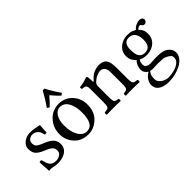

<svg xmlns="http://www.w3.org/2000/svg" viewBox="-61 -1259 2071 2071"><g transform="rotate(-45 975.0 -223.5)"><path d="M39 -148Q44 -153 56 -153Q64 -153 70 -149Q77 -121 86 -94.5Q95 -68 116.5 -50.5Q138 -33 180 -33Q199 -33 218.5 -40.5Q238 -48 251.5 -63.5Q265 -79 265 -103Q265 -125 257 -140.5Q249 -156 227 -170Q205 -184 163 -201Q105 -225 79 -253.5Q53 -282 53 -337Q53 -369 73 -394.5Q93 -420 125 -434.5Q157 -449 194 -449Q233 -449 267.5 -441.5Q302 -434 325 -430Q325 -405 322 -378Q319 -351 319 -324Q317 -321 311.5 -320Q306 -319 301 -319Q291 -319 287 -323Q281 -366 262.5 -385.5Q244 -405 224.5 -410.5Q205 -416 194 -416Q169 -416 146.5 -399.5Q124 -383 124 -352Q124 -311 151.5 -293.5Q179 -276 224 -259Q275 -240 308 -208.5Q341 -177 341 -126Q341 -89 324.5 -64.5Q308 -40 282.5 -26Q257 -12 230 -6Q203 0 182 0Q154 0 132.5 -3Q111 -6 91 -11Q86 -13 81 -13Q76 -13 71 -13Q61 -13 46 -10Q46 -42 42.5 -76.5Q39 -111 39 -148Z M739 -508 714 -490Q679 -521 624 -586Q569 -521 534 -490L509 -508Q562 -582 611 -673H638Q684 -585 739 -508ZM628 -450Q721 -450 783 -385Q845 -319 845 -226Q845 -113 778 -51Q711 12 626 12Q525 12 465 -54Q404 -120 404 -209Q404 -287 441 -344Q478 -401 528 -426Q577 -450 628 -450ZM614 -416Q569 -416 538 -370Q506 -324 506 -242Q506 -146 542 -84Q578 -22 637 -22Q743 -22 743 -203Q743 -297 709 -357Q675 -416 614 -416Z M1073 -358Q1117 -409 1158.5 -424Q1200 -439 1237 -439Q1263 -439 1285 -430.5Q1307 -422 1320 -405Q1337 -382 1342 -347Q1347 -312 1347 -271V-122Q1347 -81 1352 -62.5Q1357 -44 1371.5 -39Q1386 -34 1414 -31Q1418 -27 1418 -14Q1418 -2 1414 2Q1392 1 1365 0.5Q1338 0 1308 0Q1278 0 1253.5 0.5Q1229 1 1206 2Q1202 -2 1202 -14Q1202 -27 1206 -31Q1232 -34 1245.5 -39Q1259 -44 1263.5 -62.5Q1268 -81 1268 -122V-274Q1268 -297 1266 -316.5Q1264 -336 1256 -351Q1247 -368 1232.5 -376.5Q1218 -385 1203 -385Q1174 -385 1142 -370.5Q1110 -356 1081 -328Q1075 -321 1069.5 -311.5Q1064 -302 1064 -286V-122Q1064 -81 1068.5 -62.5Q1073 -44 1086.5 -39Q1100 -34 1125 -31Q1129 -27 1129 -14Q1129 -2 1125 2Q1103 1 1079 0.5Q1055 0 1025 0Q995 0 966.5 0.5Q938 1 915 2Q911 -2 911 -14Q911 -27 915 -31Q945 -34 960 -39Q975 -44 980 -62.5Q985 -81 985 -122V-317Q985 -346 980 -359.5Q975 -373 961 -378Q947 -383 920 -385Q919 -390 918 -399.5Q917 -409 918 -413Q970 -420 995 -427Q1020 -434 1041 -442Q1047 -442 1049.5 -439.5Q1052 -437 1053 -434Q1057 -426 1058.5 -402Q1060 -378 1061 -358Q1061 -351 1065 -352Q1069 -353 1073 -358Z M1635 -56Q1653 -56 1683 -58.5Q1713 -61 1729 -61Q1748 -61 1775 -59.5Q1802 -58 1829 -51Q1856 -44 1875 -28Q1919 7 1919 53Q1919 93 1894.5 125.5Q1870 158 1829 180Q1788 202 1738.5 214Q1689 226 1639 226Q1600 226 1563.5 215.5Q1527 205 1503 180Q1479 155 1479 112Q1479 80 1500 47.5Q1521 15 1561 -9Q1542 -19 1528.5 -39Q1515 -59 1515 -86Q1515 -112 1526.5 -140.5Q1538 -169 1559 -187Q1538 -207 1522.5 -233Q1507 -259 1507 -299Q1507 -345 1531 -379Q1555 -413 1594.5 -432Q1634 -451 1679 -451Q1723 -451 1748.5 -440Q1774 -429 1783 -423Q1803 -449 1833.5 -461.5Q1864 -474 1883 -474Q1903 -474 1916 -463.5Q1929 -453 1929 -437Q1929 -422 1917.5 -410.5Q1906 -399 1891 -399Q1884 -399 1875 -405Q1866 -411 1863 -417Q1855 -429 1843 -429Q1834 -429 1821.5 -421Q1809 -413 1803 -405Q1826 -383 1836.5 -359.5Q1847 -336 1847 -301Q1847 -252 1823 -218Q1799 -184 1760 -166Q1721 -148 1677 -148Q1623 -148 1587 -169Q1569 -144 1569 -111Q1569 -79 1591 -67.5Q1613 -56 1635 -56ZM1767 -291Q1767 -353 1742 -386.5Q1717 -420 1669 -420Q1589 -420 1589 -314Q1589 -282 1595 -251Q1601 -220 1621 -199.5Q1641 -179 1683 -179Q1701 -179 1720.5 -187.5Q1740 -196 1753.5 -220.5Q1767 -245 1767 -291ZM1579 -2Q1558 24 1553.5 45Q1549 66 1549 92Q1549 117 1562.5 135.5Q1576 154 1595.5 166Q1615 178 1635.5 183.5Q1656 189 1669 189Q1714 189 1759.5 176.5Q1805 164 1835 139.5Q1865 115 1865 79Q1865 59 1854 46Q1843 33 1813 17Q1792 5 1761.5 2.5Q1731 0 1693 0Q1683 0 1663 1.5Q1643 3 1619 3Q1599 3 1579 -2Z"/></g></svg>

Font: Triodion
Style: Regular
Weight: 400
Version: Version 1.201; ttfautohint (v1.8.4.7-5d5b)